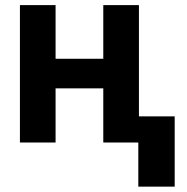

<svg xmlns="http://www.w3.org/2000/svg" viewBox="-20 -550 721 741"><path d="M425.1 -209H147.4V-323.2H425.1ZM194.5 0H56.9V-530.3H194.5ZM516.2 0H378.6V-530.3H516.2ZM654.2 170.3H513.8V-100.9H654.2Z"/></svg>

Font: Pretendard JP Variable
Style: Regular
Weight: 400
Designer: Base glyphs from Inter by Rasmus Andersson; Hangul glyphs from Noto Sans CJK(Source Han Sans) by Jang Soo-young and Kang
Foundry: Kil Hyung-jin
Version: Version 1.307;Glyphs 3.2 (3192)